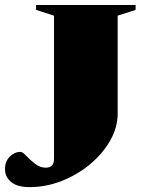

<svg xmlns="http://www.w3.org/2000/svg" viewBox="-24 -735 572 766"><path d="M445.5 -282.5Q445.5 -226.5 415.5 -174Q385.5 -121.5 335 -79.5Q284.5 -37.5 222 -13Q159.5 11.5 94.5 11.5Q45.5 11.5 20.8 -8.5Q-4 -28.5 -4 -60.5Q-4 -91 14.8 -110Q33.5 -129 58 -129Q66 -129 80.8 -113.2Q95.5 -97.5 115.5 -81.8Q135.5 -66 158.5 -66Q173.5 -66 182.5 -73.8Q191.5 -81.5 191.5 -103V-672.5L120 -695.5V-715H517V-695.5L445.5 -672.5Z"/></svg>

Font: Newsreader Display ExtraBold
Style: Regular
Weight: 800
Designer: Hugues Gentile
Foundry: Production Type
Version: Version 1.001